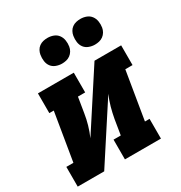

<svg xmlns="http://www.w3.org/2000/svg" viewBox="-177 -885 953 1011"><g transform="rotate(-30 300.0 -379.0)"><path d="M3 0V-120H46L94 -410H67V-530H285V-410H241L226 -318Q221 -285 211.5 -252Q202 -219 188 -187L411 -530H573V-410H529L481 -120H509V0H290V-120H334L349 -212Q355 -245 364 -278Q373 -311 387 -343L164 0ZM456 -602Q438 -602 420.5 -608.5Q403 -615 392.5 -629Q382 -643 379.5 -661.5Q377 -680 380 -699Q382 -712 388.5 -724Q395 -736 406 -744Q417 -752 430 -755Q443 -758 456 -758Q475 -758 492 -751.5Q509 -745 519.5 -731Q530 -717 533 -698.5Q536 -680 533 -661Q531 -648 524 -636Q517 -624 506 -616Q495 -608 482 -605Q469 -602 456 -602ZM256 -602Q238 -602 220.5 -608.5Q203 -615 192.5 -629Q182 -643 179.5 -661.5Q177 -680 180 -699Q182 -712 188.5 -724Q195 -736 206 -744Q217 -752 230 -755Q243 -758 256 -758Q275 -758 292 -751.5Q309 -745 319.5 -731Q330 -717 333 -698.5Q336 -680 333 -661Q331 -648 324 -636Q317 -624 306 -616Q295 -608 282 -605Q269 -602 256 -602Z"/></g></svg>

Font: Iosevka Curly Slab HvExObl
Style: Regular
Weight: 900
Width: 7
Italic angle: -9°
Monospace: yes
Designer: Belleve Invis
Foundry: Belleve Invis
Version: Version 11.1.0; ttfautohint (v1.8.3)